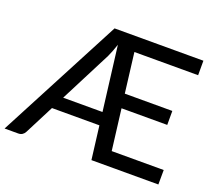

<svg xmlns="http://www.w3.org/2000/svg" viewBox="-124 -882 1176 1046"><g transform="rotate(20 464.0 -359.0)"><path d="M887 -633.5H517.5L546 -402.5H821.5V-321.5H556.5L586 -84H887.5L887 0H499L475 -193H200L113.5 -24Q108 -13 98.2 -6.5Q88.5 0 74 0H-4.5L372 -717.5H887ZM238 -267H466L419.5 -640Q412.5 -618.5 405.2 -599.8Q398 -581 390.5 -565Z"/></g></svg>

Font: Lato Medium
Style: Regular
Weight: 500
Designer: Lukasz Dziedzic
Foundry: tyPoland Lukasz Dziedzic
Version: Version 2.006; 2014-01-15